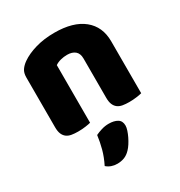

<svg xmlns="http://www.w3.org/2000/svg" viewBox="-178 -623 938 1002"><g transform="rotate(-30 291.5 -122.5)"><path d="M360 -308Q360 -339 342.5 -353.5Q325 -368 295 -368Q275 -368 255.5 -363Q236 -358 222 -348V-1Q212 2 190.5 5Q169 8 146 8Q124 8 106.5 5Q89 2 77 -7Q65 -16 58.5 -31.5Q52 -47 52 -72V-372Q52 -399 63.5 -416Q75 -433 95 -447Q129 -471 180.5 -486Q232 -501 295 -501Q408 -501 469 -451.5Q530 -402 530 -314V-1Q520 2 498.5 5Q477 8 454 8Q432 8 414.5 5Q397 2 385 -7Q373 -16 366.5 -31.5Q360 -47 360 -72ZM318 223Q301 241 281.5 248.5Q262 256 239 256Q201 256 175 233Q196 191 206.5 151.5Q217 112 222 73Q238 65 259.5 58.5Q281 52 303 52Q335 52 355 64Q375 76 375 104Q375 116 369.5 132.5Q364 149 356 165.5Q348 182 338 197.5Q328 213 318 223Z"/></g></svg>

Font: Baloo Paaji
Style: Regular
Weight: 400
Designer: Shuchita Grover and Ek Type
Foundry: Ek Type
Version: Version 1.443;PS 1.000;hotconv 16.6.51;makeotf.lib2.5.65220;